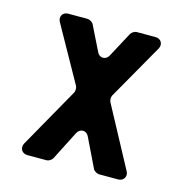

<svg xmlns="http://www.w3.org/2000/svg" viewBox="-79 -549 592 621"><g transform="rotate(15 217.5 -238.0)"><path d="M306 0H370C388 0 398 -17 390 -32L281 -235C278 -240 278 -252 281 -257L387 -443C396 -459 386 -476 368 -476H304C298 -476 288 -470 285 -464L240 -380C231 -363 209 -363 201 -381L160 -464C157 -470 147 -476 140 -476H75C57 -476 47 -459 56 -443L160 -257C163 -252 163 -240 160 -235L46 -33C38 -17 47 0 66 0H131C137 0 147 -6 150 -12L200 -110C209 -127 231 -127 239 -109L286 -12C289 -6 299 0 306 0Z"/></g></svg>

Font: DIN Rundschrift
Style: Mittel
Weight: 400
Version: Version 1.027